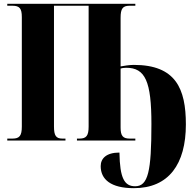

<svg xmlns="http://www.w3.org/2000/svg" viewBox="-20 -734 1025 1003"><path d="M679 249C862 249 951 123 951 -84C951 -271 898 -395 679 -395C657 -395 625 -390 610 -387V-641C610 -689 621 -704 657 -704H687V-714H18V-704H45C82 -704 94 -690 94 -645V-73C94 -25 82 -10 45 -10H18V0H322V-10H306C273 -10 262 -25 262 -73V-704H443V-73C443 -25 431 -10 395 -10H382V0H687V-10H658C622 -10 610 -24 610 -68V-376C617 -378 626 -380 639 -380C739 -380 771 -309 771 -86C771 161 754 239 686 239C630 239 606 197 604 63C535 63 506 94 506 134C506 203 559 249 679 249Z"/></svg>

Font: Noto Serif Display ExtraCondensed Black
Style: Regular
Weight: 900
Width: 2
Designer: Monotype Design Team
Foundry: Monotype Imaging Inc.
Version: Version 2.009